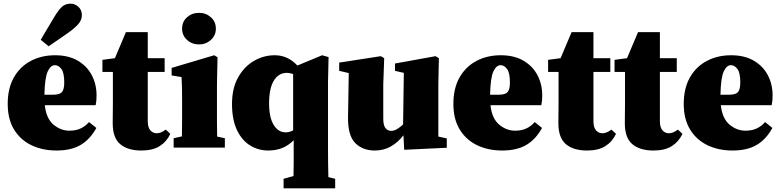

<svg xmlns="http://www.w3.org/2000/svg" viewBox="-20 -804 4249 1046"><path d="M279 -449Q256 -449 240 -415Q224 -381 222 -288H269Q305 -288 317.5 -302.5Q330 -317 330 -355Q330 -407 314.5 -428Q299 -449 279 -449ZM288 16Q211 16 151 -13Q91 -42 56.5 -98.5Q22 -155 22 -238Q22 -323 55.5 -382Q89 -441 147.5 -472Q206 -503 280 -503Q353 -503 403.5 -473.5Q454 -444 480 -394.5Q506 -345 506 -284Q506 -268 505 -256.5Q504 -245 501 -231H224Q232 -158 271.5 -125Q311 -92 358 -92Q393 -92 419 -104Q445 -116 465 -139L505 -107Q471 -45 419.5 -14.5Q368 16 288 16ZM202 -587Q209 -599 217 -613Q225 -627 239 -650Q253 -673 276 -712Q299 -750 317.5 -767Q336 -784 365 -784Q388 -784 407 -767Q426 -750 426 -721Q426 -694 405 -671Q384 -648 351 -625Q318 -602 298.5 -588.5Q279 -575 267 -567Q255 -559 245 -552Z M750 16Q676 16 635 -18.5Q594 -53 594 -133Q594 -162 594.5 -186.5Q595 -211 595 -240V-412H538V-478L606 -487L666 -629H785V-487H877V-412H785V-144Q785 -110 799 -94Q813 -78 834 -78Q857 -78 883 -98L908 -75Q888 -32 850 -8Q812 16 750 16Z M926 0V-51L971 -61Q972 -98 972 -138.5Q972 -179 972 -210V-258Q972 -299 971.5 -326.5Q971 -354 969 -384L915 -393V-434L1147 -503L1165 -492L1162 -343V-210Q1162 -179 1162 -137.5Q1162 -96 1163 -60L1205 -51V0ZM1064 -562Q1026 -562 999 -586.5Q972 -611 972 -648Q972 -686 999 -710Q1026 -734 1064 -734Q1102 -734 1129 -710Q1156 -686 1156 -648Q1156 -611 1129 -586.5Q1102 -562 1064 -562Z M1446 -240Q1446 -164 1471 -123.5Q1496 -83 1536 -83Q1558 -83 1577 -94V-400Q1560 -407 1542 -407Q1498 -407 1472 -365Q1446 -323 1446 -240ZM1442 16Q1387 16 1342 -12Q1297 -40 1270.5 -96.5Q1244 -153 1244 -238Q1244 -323 1277 -382Q1310 -441 1363 -472Q1416 -503 1477 -503Q1548 -503 1600 -447L1735 -503L1770 -493L1767 -358V12Q1767 49 1767.5 86Q1768 123 1769 161L1806 170V222H1525V170L1579 155Q1580 120 1580 84Q1580 48 1580 12V-40Q1551 -11 1517 2.5Q1483 16 1442 16Z M2182 12 2178 -67Q2148 -28 2109 -6Q2070 16 2022 16Q1956 16 1915.5 -24.5Q1875 -65 1876 -164L1880 -406L1828 -418V-463L2055 -498L2073 -487L2068 -343V-159Q2068 -120 2080.5 -105.5Q2093 -91 2112 -91Q2127 -91 2143.5 -101Q2160 -111 2176 -126L2180 -407L2132 -418V-458L2353 -498L2371 -487L2368 -343V-60L2414 -50V1Z M2707 -449Q2684 -449 2668 -415Q2652 -381 2650 -288H2697Q2733 -288 2745.5 -302.5Q2758 -317 2758 -355Q2758 -407 2742.5 -428Q2727 -449 2707 -449ZM2716 16Q2639 16 2579 -13Q2519 -42 2484.5 -98.5Q2450 -155 2450 -238Q2450 -323 2483.5 -382Q2517 -441 2575.5 -472Q2634 -503 2708 -503Q2781 -503 2831.5 -473.5Q2882 -444 2908 -394.5Q2934 -345 2934 -284Q2934 -268 2933 -256.5Q2932 -245 2929 -231H2652Q2660 -158 2699.5 -125Q2739 -92 2786 -92Q2821 -92 2847 -104Q2873 -116 2893 -139L2933 -107Q2899 -45 2847.5 -14.5Q2796 16 2716 16Z M3178 16Q3104 16 3063 -18.5Q3022 -53 3022 -133Q3022 -162 3022.5 -186.5Q3023 -211 3023 -240V-412H2966V-478L3034 -487L3094 -629H3213V-487H3305V-412H3213V-144Q3213 -110 3227 -94Q3241 -78 3262 -78Q3285 -78 3311 -98L3336 -75Q3316 -32 3278 -8Q3240 16 3178 16Z M3540 16Q3466 16 3425 -18.5Q3384 -53 3384 -133Q3384 -162 3384.5 -186.5Q3385 -211 3385 -240V-412H3328V-478L3396 -487L3456 -629H3575V-487H3667V-412H3575V-144Q3575 -110 3589 -94Q3603 -78 3624 -78Q3647 -78 3673 -98L3698 -75Q3678 -32 3640 -8Q3602 16 3540 16Z M3962 -449Q3939 -449 3923 -415Q3907 -381 3905 -288H3952Q3988 -288 4000.5 -302.5Q4013 -317 4013 -355Q4013 -407 3997.5 -428Q3982 -449 3962 -449ZM3971 16Q3894 16 3834 -13Q3774 -42 3739.5 -98.5Q3705 -155 3705 -238Q3705 -323 3738.5 -382Q3772 -441 3830.5 -472Q3889 -503 3963 -503Q4036 -503 4086.5 -473.5Q4137 -444 4163 -394.5Q4189 -345 4189 -284Q4189 -268 4188 -256.5Q4187 -245 4184 -231H3907Q3915 -158 3954.5 -125Q3994 -92 4041 -92Q4076 -92 4102 -104Q4128 -116 4148 -139L4188 -107Q4154 -45 4102.5 -14.5Q4051 16 3971 16Z"/></svg>

Font: Source Serif 4 Black
Style: Regular
Weight: 900
Designer: Frank Grießhammer
Foundry: Adobe
Version: Version 4.005;hotconv 1.1.0;makeotfexe 2.6.0